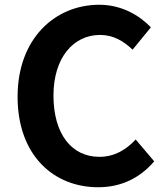

<svg xmlns="http://www.w3.org/2000/svg" viewBox="-20 -774 697 808"><path d="M393 14C489 14 568 -24 629 -95L551 -187C511 -144 462 -114 398 -114C281 -114 205 -211 205 -372C205 -531 289 -627 401 -627C457 -627 500 -601 538 -565L615 -659C567 -709 492 -754 398 -754C211 -754 54 -611 54 -367C54 -120 206 14 393 14Z"/></svg>

Font: Noto Sans JP
Style: Bold
Weight: 700
Designer: Ryoko NISHIZUKA  (kana, bopomofo & ideographs); Paul D. Hunt (Latin, Greek & Cyrillic); Sandoll Communications , Soo-you
Foundry: Adobe
Version: Version 2.002;hotconv 1.0.116;makeotfexe 2.5.65601